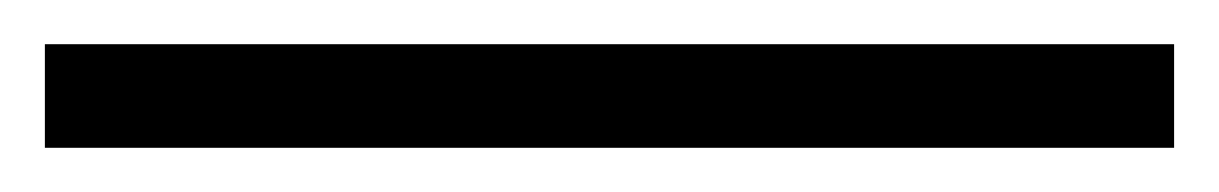

<svg xmlns="http://www.w3.org/2000/svg" viewBox="-23 -826 546 86"><path d="M502.9 -806.2H-2.9V-759.8H502.9Z"/></svg>

Font: Noto Reveo Sans
Style: Regular
Weight: 300
Designer: Monotype Design Team
Foundry: Monotype Imaging Inc.
Version: Version 2.007